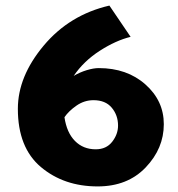

<svg xmlns="http://www.w3.org/2000/svg" viewBox="-20 -655 637 688"><path d="M448 -523Q395 -510 337.5 -473Q280 -436 244 -383Q266 -396 290.5 -403.5Q315 -411 334 -411Q435 -411 501 -352.5Q567 -294 567 -210Q567 -123 502 -55Q437 13 330 13Q209 13 126.5 -56.5Q44 -126 44 -265Q44 -381 136.5 -491.5Q229 -602 372 -635ZM315 -296Q282 -296 254 -276.5Q226 -257 211 -235Q219 -180 248.5 -150Q278 -120 323 -120Q361 -120 382 -147Q403 -174 403 -205Q403 -242 380.5 -269Q358 -296 315 -296Z"/></svg>

Font: Palanquin Dark SemiBold
Style: Regular
Weight: 600
Designer: Pria Ravichandran
Version: Version 1.001